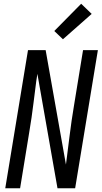

<svg xmlns="http://www.w3.org/2000/svg" viewBox="-20 -1002 541 1022"><path d="M8 0 129 -735H223L331 -126Q332 -136 333.5 -146Q335 -156 336 -165L350 -276Q355 -317 361 -358.5Q367 -400 374 -441L422 -735H501L380 0H286L179 -609Q177 -599 176 -589Q175 -579 173 -570L159 -459Q154 -418 148 -376.5Q142 -335 135 -294L87 0ZM315 -793 269 -837 412 -982 468 -928Z"/></svg>

Font: Iosevka SS18
Style: Italic
Weight: 400
Italic angle: -9°
Monospace: yes
Designer: Belleve Invis
Foundry: Belleve Invis
Version: Version 25.1.1; ttfautohint (v1.8.4)